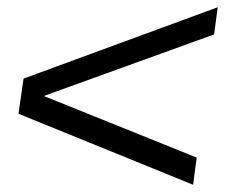

<svg xmlns="http://www.w3.org/2000/svg" viewBox="-20 -519 655 530"><path d="M571 -424 101 -254 523 -84 513 -9 31 -205 45 -302 581 -499Z"/></svg>

Font: Chivo Light Italic
Style: Regular
Weight: 300
Italic angle: -8.05°
Designer: Hector Gatti
Foundry: Omnibus-Type
Version: Version 1.007